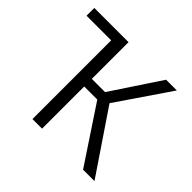

<svg xmlns="http://www.w3.org/2000/svg" viewBox="-131 -672 821 821"><g transform="rotate(45 279.0 -261.5)"><path d="M532 0H463L294 -255H215V0H157V-476H8V-523H216L215 -522V-301H295L442 -523H507L342 -281Z"/></g></svg>

Font: Trujillo Light
Style: Regular
Weight: 300
Designer: Fira Sans original fonts by bBox Type GmbH, Carrois Corporate GbR, & Edenspiekermann AG / Changes by Cristiano Sobral
Foundry: Fira Sans original fonts by bBox Type GmbH, Carrois Corporate GbR, & Edenspiekermann AG / Changes by Cristiano Sobral
Version: Version 4.301;July 28, 2020;FontCreator 13.0.0.2655 64-bit